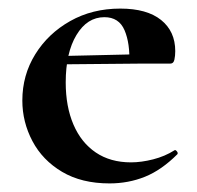

<svg xmlns="http://www.w3.org/2000/svg" viewBox="-20 -415 458 447"><path d="M235 12Q170 12 124.5 -15Q79 -42 55.5 -86.5Q32 -131 32 -181Q32 -240 62 -288.5Q92 -337 143.5 -366Q195 -395 260 -395Q322 -395 355 -368.5Q388 -342 388 -296Q388 -285 386 -276Q384 -267 377 -267H281Q283 -314 270 -344.5Q257 -375 223 -375Q183 -375 158 -333.5Q133 -292 133 -223Q133 -167 151 -125Q169 -83 203 -60Q237 -37 285 -37Q309 -37 336.5 -44Q364 -51 386 -65Q388 -67 391.5 -63Q395 -59 393 -56Q356 -19 317.5 -3.5Q279 12 235 12ZM98 -265 97 -284 316 -289V-267Z"/></svg>

Font: Cormorant
Style: Bold
Weight: 700
Designer: Christian Thalmann (Catharsis Fonts)
Foundry: Catharsis Fonts
Version: Version 4.000